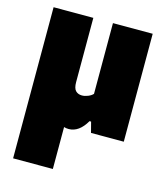

<svg xmlns="http://www.w3.org/2000/svg" viewBox="-114 -638 818 945"><g transform="rotate(15 295.0 -165.0)"><path d="M41.5 220V-550H244V-223Q244 -191 256.2 -178.8Q268.5 -166.5 288 -166.5Q302.5 -166.5 318.2 -172.8Q334 -179 344 -189.5V-550H546.5V0H379.5L365.5 -54H357.5Q321 9.5 268.5 10Q255.5 10 244 6.5V220Z"/></g></svg>

Font: Encode Sans SemiCondensed SemiCondensed Black
Style: Regular
Weight: 900
Width: 4
Designer: Multiple Designers
Foundry: Impallari Type
Version: Version 3.000; ttfautohint (v1.8.3) -l 8 -r 50 -G 200 -x 14 